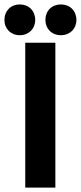

<svg xmlns="http://www.w3.org/2000/svg" viewBox="-31 -847 365 867"><path d="M219 -654H83V0H219ZM58 -827C18 -827 -11 -798 -11 -757C-11 -717 18 -688 58 -688C99 -688 128 -717 128 -757C128 -798 99 -827 58 -827ZM244 -827C203 -827 174 -798 174 -757C174 -717 203 -688 244 -688C285 -688 314 -717 314 -757C314 -798 285 -827 244 -827Z"/></svg>

Font: Falling Sky
Style: SeBd
Weight: 600
Designer: Paul D. Hunt
Foundry: Adobe Systems Incorporated
Version: Version 1.02